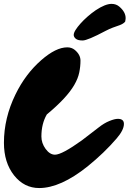

<svg xmlns="http://www.w3.org/2000/svg" viewBox="-28 -955 665 986"><path d="M514.2 -796.4Q421.4 -747.1 396.5 -747.1Q371.6 -747.1 361.1 -756.1Q350.6 -765.1 350.6 -775.6Q350.6 -786.1 360.1 -801.3Q369.6 -816.4 385.3 -834Q400.9 -851.6 421.4 -869.6Q441.9 -887.7 463.4 -902.3Q512.7 -935.1 544.9 -935.1Q568.8 -935.1 585.4 -920.4Q617.2 -893.1 617.2 -861.8Q617.2 -856 614.7 -843.8Q606 -833 586.4 -825.7L550.8 -813Q534.7 -807.1 514.2 -796.4ZM577.1 -344.7Q608.4 -344.7 608.4 -318.8Q608.4 -287.1 570.3 -243.2Q507.3 -169.9 421.9 -100.6Q282.7 10.7 173.3 10.7Q96.2 10.7 44.4 -54.2Q-7.8 -120.1 -7.8 -221.7Q-7.8 -349.1 51.8 -470.7Q102.5 -574.7 183.1 -645.5Q258.8 -711.9 317.4 -711.9Q339.8 -711.9 356 -698.7Q385.3 -674.3 385.3 -643.8Q385.3 -613.3 378.9 -582.5Q372.6 -551.8 353.5 -519Q315.9 -453.1 212.4 -367.2Q184.6 -319.3 184.6 -253.9Q184.6 -220.2 206.1 -190.4Q228 -160.6 254.4 -160.6Q290 -160.6 392.6 -234.4L479 -300.8Q506.8 -322.8 533.9 -333.7Q561 -344.7 577.1 -344.7Z"/></svg>

Font: Sarina
Style: Regular
Weight: 400
Designer: James Grieshaber
Foundry: James Grieshaber
Version: Version 1.001